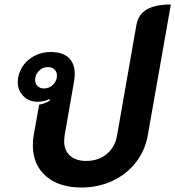

<svg xmlns="http://www.w3.org/2000/svg" viewBox="-20 -824 779 853"><path d="M126 -178Q126 -204 130 -225L154 -359Q185 -365 202 -378L199 -384Q177 -372 146 -372Q109 -372 84 -397Q59 -422 59 -459Q59 -495 78.5 -526Q98 -557 131.5 -575Q165 -593 205 -593Q257 -593 284.5 -568Q312 -543 312 -496Q312 -480 309 -462L267 -222Q265 -204 265 -197Q265 -156 291 -132.5Q317 -109 363 -109Q417 -109 454 -139.5Q491 -170 500 -222L586 -713Q594 -759 631.5 -781.5Q669 -804 739 -804L637 -225Q625 -156 584 -103Q543 -50 480 -20.5Q417 9 342 9Q242 9 184 -41.5Q126 -92 126 -178ZM233 -488Q233 -505 222 -515.5Q211 -526 193 -526Q170 -526 153 -509Q136 -492 136 -469Q136 -452 147 -441.5Q158 -431 176 -431Q199 -431 216 -448Q233 -465 233 -488Z"/></svg>

Font: K2D ExtraBold
Style: Italic
Weight: 800
Italic angle: -10°
Designer: Katatrad Aksorn Co.,Ltd.
Foundry: Cadson Demak Co.,Ltd.
Version: Version 1.000; ttfautohint (v1.6)